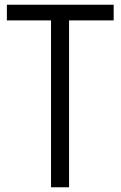

<svg xmlns="http://www.w3.org/2000/svg" viewBox="-20 -789 509 809"><path d="M459 -769V-703H255L271 -720V0H195V-720L211 -703H9V-769Z"/></svg>

Font: Yaldevi
Style: Regular
Weight: 400
Designer: Sol Matas, Rajitha Manaperi, Kosala Senevirathne
Foundry: Mooniak
Version: Version 1.100